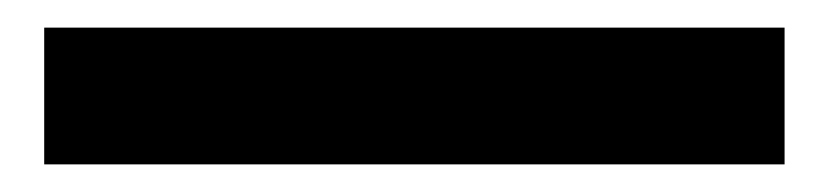

<svg xmlns="http://www.w3.org/2000/svg" viewBox="-20 29 600 139"><path d="M12 148H548V49H12Z"/></svg>

Font: Falling Sky
Style: Bd+
Weight: 400
Designer: Paul D. Hunt
Foundry: Adobe Systems Incorporated
Version: Version 1.02